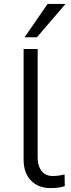

<svg xmlns="http://www.w3.org/2000/svg" viewBox="-20 -956 365 984"><path d="M239 8Q176 8 138.5 -31Q101 -70 101 -138V-705H173V-148Q173 -119 182.5 -97.5Q192 -76 209 -65Q226 -54 250 -54Q265 -54 280 -56Q295 -58 311 -62L312 -2Q296 3 279 5.5Q262 8 239 8ZM106 -765 224 -936H316L169 -765Z"/></svg>

Font: Nunito Sans 6pt Light
Style: Regular
Weight: 300
Version: Version 3.101;gftools[0.9.27]